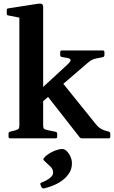

<svg xmlns="http://www.w3.org/2000/svg" viewBox="-20 -779 641 1081"><path d="M89 0V-567H223V0ZM37 0Q28 0 28 -10V-26Q28 -36 38 -38L66 -45Q82 -50 85.5 -55Q89 -60 89 -75V-180H223V-76Q223 -60 226.5 -55.5Q230 -51 245 -47L293 -37Q302 -35 302 -25V-9Q302 0 292 0ZM89 -566V-715L107 -676L27 -692Q18 -693 18 -703V-722Q18 -732 28 -732L194 -758Q210 -760 216.5 -756Q223 -752 223 -739V-566ZM442 0Q432 0 427 -8L243 -243L326 -320L522 -77Q532 -65 542 -58Q552 -51 565 -46L592 -38Q601 -36 601 -25V-9Q601 0 591 0ZM205 -194 190 -259 358 -414Q381 -435 377 -443.5Q373 -452 346 -455L329 -458Q319 -459 319 -469V-486Q319 -495 329 -495H558Q568 -495 568 -485V-469Q568 -459 558 -457L522 -450Q507 -447 496 -441Q485 -435 475 -426ZM227 282Q219 283 213 274L208 261Q204 253 213 249Q241 239 260 224Q279 209 279 193Q279 173 263.5 158.5Q248 144 228 125Q221 119 227 111Q236 99 253.5 87.5Q271 76 292 68Q313 60 331 60Q344 60 356.5 72.5Q369 85 377 103.5Q385 122 385 140Q385 173 368.5 197.5Q352 222 327 239.5Q302 257 275 267Q248 277 227 282Z"/></svg>

Font: Hahmlet SemiBold
Style: Regular
Weight: 600
Version: Version 1.002